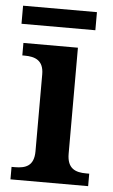

<svg xmlns="http://www.w3.org/2000/svg" viewBox="-51 -716 441 751"><g transform="rotate(5 170.0 -340.5)"><path d="M9 -610H299V-681H9ZM19 0H324V-49H312C270 -49 237 -61 237 -120V-536H23V-487H32C73 -487 107 -475 107 -420V-118C107 -60 74 -49 32 -49H19Z"/></g></svg>

Font: Noto Serif Gurmukhi SemiBold
Style: Regular
Weight: 600
Designer: Vaibhav Singh and the Monotype Design Team
Foundry: Monotype Imaging Inc.
Version: Version 2.004